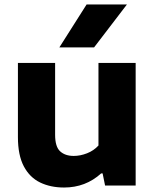

<svg xmlns="http://www.w3.org/2000/svg" viewBox="-20 -828 690 857"><path d="M266 9Q205.5 9 159 -13.5Q112.5 -36 86.2 -85.8Q60 -135.5 60 -216V-547H226V-226.5Q226 -173 248.5 -152.5Q271 -132 309 -132Q338.5 -132 368.5 -143.8Q398.5 -155.5 419.5 -178.5V-547H585.5V0H449L438 -54H431.5Q362 9 266 9ZM245 -616.5 366.5 -808H546.5L400 -616.5Z"/></svg>

Font: Encode Sans SmExp
Style: Bold
Weight: 700
Width: 6
Designer: Multiple Designers
Foundry: Impallari Type
Version: Version 3.002; ttfautohint (v1.8.3) -l 8 -r 50 -G 200 -x 14 